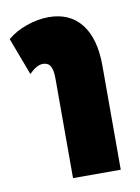

<svg xmlns="http://www.w3.org/2000/svg" viewBox="-69 -571 451 618"><g transform="rotate(-10 156.5 -262.0)"><path d="M120 0V-324Q120 -354 112.5 -366.5Q105 -379 88 -379Q68 -379 43 -354L-3 -476Q23 -498 60 -511Q97 -524 132 -524Q201 -524 238.5 -476.5Q276 -429 276 -340V0Z"/></g></svg>

Font: Noto Sans Thai Looped UI Condensed Black
Style: Regular
Weight: 900
Width: 3
Designer: Cadson Demak Team
Foundry: Cadson Demak Co., Ltd.
Version: Version 1.000; ttfautohint (v1.8.4.7-5d5b)